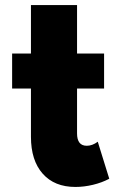

<svg xmlns="http://www.w3.org/2000/svg" viewBox="-20 -724 492 760"><path d="M278.5 16Q312.5 16 348 7.5Q383.5 -1 412.5 -16.5L367 -163Q345.5 -147 323.5 -147Q285 -147 285 -196V-373.5H392V-512H285V-704H102.5V-512H28V-373.5H102.5V-182.5Q102.5 -89 149 -36.5Q195.5 16 278.5 16Z"/></svg>

Font: Spartan ExtraBold
Style: Regular
Weight: 800
Designer: Matt Bailey, Mirko Velimirovic
Foundry: Matt Bailey
Version: Version 1.003; ttfautohint (v1.8.3)